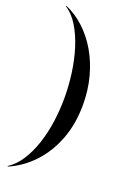

<svg xmlns="http://www.w3.org/2000/svg" viewBox="-180 -859 727 1088"><g transform="rotate(20 183.0 -315.0)"><path d="M20 170 18.5 167Q62.5 138.5 94.5 88.8Q126.5 39 147.8 -25.2Q169 -89.5 179 -161.2Q189 -233 189 -305Q189 -377 179 -451.8Q169 -526.5 147.8 -594.8Q126.5 -663 94.5 -715.8Q62.5 -768.5 18.5 -797L20 -800Q81 -774 132.5 -726.2Q184 -678.5 221.8 -613.8Q259.5 -549 280.2 -470.8Q301 -392.5 301 -305Q301 -188.5 264.8 -94Q228.5 0.5 165 67.8Q101.5 135 20 170Z"/></g></svg>

Font: Bodoni Moda 48pt Medium
Style: Regular
Weight: 500
Designer: Owen Earl
Foundry: indestructible type
Version: Version 2.005